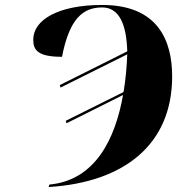

<svg xmlns="http://www.w3.org/2000/svg" viewBox="-20 -744 735 774"><path d="M179 0 176 10C484 -9 674 -164 674 -436C674 -580 617 -724 392 -724C213 -724 114 -663 114 -584C114 -541 134 -515 230 -515C260 -670 315 -714 392 -714C461 -714 490 -645 493 -537L221 -401L224 -391L493 -525C491 -477 487 -425 478 -373L245 -257L248 -247L476 -361C445 -186 365 -17 179 0Z"/></svg>

Font: Noto Serif Display Black
Style: Italic
Weight: 900
Italic angle: -12°
Designer: Monotype Design Team
Foundry: Monotype Imaging Inc.
Version: Version 2.009